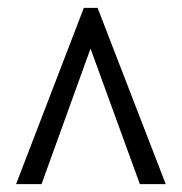

<svg xmlns="http://www.w3.org/2000/svg" viewBox="-20 -734 465 490"><path d="M21 -264H86L211 -610L337 -264H403L229 -714H194Z"/></svg>

Font: Noto Serif Khmer ExtraCondensed
Style: Bold
Weight: 700
Width: 2
Designer: Danh Hong and the Monotype Design Team
Foundry: Monotype Imaging Inc.
Version: Version 2.004